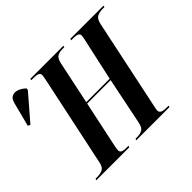

<svg xmlns="http://www.w3.org/2000/svg" viewBox="-256 -940 1158 1158"><g transform="rotate(-45 322.5 -361.0)"><path d="M-35 0 -32 -10H-17Q9 -10 28 -19Q47 -28 54 -61L177 -642Q183 -671 183 -680Q183 -691 173 -697.5Q163 -704 129 -704H114L116 -714H398L396 -704H381Q356 -704 338.5 -695Q321 -686 313 -651L255 -376H455L514 -645Q516 -657 518 -665Q520 -673 520 -680Q520 -691 510.5 -697.5Q501 -704 472 -704H455L457 -714H740L738 -704H723Q697 -704 677 -694.5Q657 -685 649 -647L527 -68Q525 -58 523.5 -51Q522 -44 522 -37Q522 -24 533.5 -17Q545 -10 576 -10H591L589 0H306L309 -10H325Q348 -10 366 -19.5Q384 -29 391 -63L453 -366H253L189 -65Q188 -57 186.5 -49.5Q185 -42 185 -36Q185 -22 195.5 -16Q206 -10 234 -10H249L246 0ZM-80 -517 -95 -525 -55 -680Q-47 -709 -28.5 -717.5Q-10 -726 14 -718Q38 -710 60 -688L57 -676Z"/></g></svg>

Font: Noto Serif Display ExtraCondensed
Style: Bold Italic
Weight: 700
Width: 2
Italic angle: -12°
Designer: Monotype Design Team
Foundry: Monotype Imaging Inc.
Version: Version 2.009